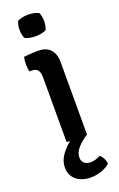

<svg xmlns="http://www.w3.org/2000/svg" viewBox="-173 -739 622 1002"><g transform="rotate(-20 138.0 -238.5)"><path d="M147 4Q132 4 117 3Q102 2 90 0V-359.5Q90 -385.5 80.2 -399Q70.5 -412.5 46 -412.5H33.5Q29 -432.5 29 -452.5Q29 -462 30 -472.5Q31 -483 33.5 -493.5Q53.5 -496 71.8 -497Q90 -498 102.5 -498H117Q157.5 -498 180.5 -472.8Q203.5 -447.5 203.5 -403.5V0Q192 2 177.2 3Q162.5 4 147 4ZM146 217.5Q98 217.5 67 192.2Q36 167 36 123Q36 90.5 53.5 62.5Q71 34.5 96.8 11.8Q122.5 -11 147 -25.5Q163.5 -25.5 178.8 -18.5Q194 -11.5 203.5 0Q170 21 147.5 46.2Q125 71.5 125 99.5Q125 121 138.5 131.8Q152 142.5 172 142.5Q188 142.5 202.5 137.5Q217 132.5 228 127Q238 135 245.5 149.2Q253 163.5 253.5 181Q236 196.5 207.2 207Q178.5 217.5 146 217.5ZM128 -573.5Q112 -573.5 95 -576.8Q78 -580 68.5 -586.5Q59.5 -607.5 59.5 -633.5Q59.5 -659.5 68.5 -680.5Q78.5 -686.5 95.2 -690Q112 -693.5 128 -693.5Q143 -693.5 160.5 -690Q178 -686.5 187 -680.5Q191 -671 193.5 -657.8Q196 -644.5 196 -633.5Q196 -607.5 187 -586.5Q178.5 -580.5 160.8 -577Q143 -573.5 128 -573.5Z"/></g></svg>

Font: Signika Light Medium
Style: Regular
Weight: 500
Version: Version 2.003;gftools[0.9.32]